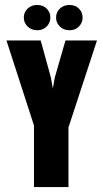

<svg xmlns="http://www.w3.org/2000/svg" viewBox="-20 -754 417 774"><path d="M117 0V-248L6 -591H144L185 -442L193 -397L201 -442L244 -591H371L256 -240V0ZM130 -632Q107 -632 91.5 -647Q76 -662 76 -683Q76 -705 91.5 -719.5Q107 -734 130 -734Q153 -734 168 -719.5Q183 -705 183 -683Q183 -662 168 -647Q153 -632 130 -632ZM260 -632Q237 -632 221.5 -647Q206 -662 206 -683Q206 -705 221.5 -719.5Q237 -734 260 -734Q283 -734 298 -719.5Q313 -705 313 -683Q313 -662 298 -647Q283 -632 260 -632Z"/></svg>

Font: Alumni Sans ExtraBold
Style: Regular
Weight: 800
Designer: Robert E. Leuschke
Foundry: Robert E. Leuschke
Version: Version 1.018